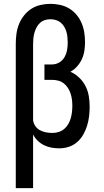

<svg xmlns="http://www.w3.org/2000/svg" viewBox="-20 -763 540 998"><path d="M62 215V-535Q62 -561 65.5 -587Q69 -613 78.5 -637Q88 -661 104.5 -682Q121 -703 142.5 -717Q164 -731 190 -737Q216 -743 242 -743Q267 -743 292.5 -737.5Q318 -732 339.5 -719Q361 -706 377.5 -686.5Q394 -667 404 -643.5Q414 -620 418 -594.5Q422 -569 422 -544Q422 -521 418.5 -498.5Q415 -476 405.5 -455.5Q396 -435 381 -418Q366 -401 346 -390Q371 -379 391.5 -359.5Q412 -340 424.5 -315.5Q437 -291 441.5 -263.5Q446 -236 446 -209Q446 -183 443 -158Q440 -133 432.5 -109Q425 -85 412.5 -63Q400 -41 381 -24.5Q362 -8 338 0Q314 8 289 8Q268 8 248 4.5Q228 1 209.5 -8Q191 -17 176 -31.5Q161 -46 152 -64V215ZM253 -72Q269 -72 285 -77Q301 -82 313.5 -92.5Q326 -103 334.5 -117.5Q343 -132 347.5 -147.5Q352 -163 354 -179.5Q356 -196 356 -213Q356 -229 354 -245Q352 -261 347 -276.5Q342 -292 333 -306Q324 -320 311 -330Q298 -340 282 -344Q266 -348 250 -348H211V-428H250Q270 -428 287.5 -438Q305 -448 315 -465.5Q325 -483 328.5 -502.5Q332 -522 332 -542Q332 -556 330.5 -570.5Q329 -585 325 -598.5Q321 -612 313.5 -624.5Q306 -637 295 -646Q284 -655 270 -659Q256 -663 242 -663Q227 -663 213 -658.5Q199 -654 188 -644Q177 -634 170 -620.5Q163 -607 159 -593Q155 -579 153.5 -564.5Q152 -550 152 -535V-138Q154 -122 163.5 -108Q173 -94 188 -86Q203 -78 219.5 -75Q236 -72 253 -72Z"/></svg>

Font: Iosevka Bendy Medium
Style: Regular
Weight: 500
Monospace: yes
Designer: Belleve Invis
Foundry: Belleve Invis
Version: Version 30.1.2